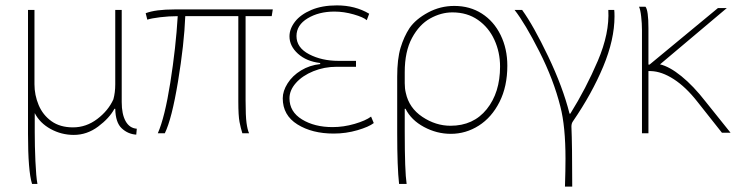

<svg xmlns="http://www.w3.org/2000/svg" viewBox="-20 -504 2733 713"><path d="M405 -100Q386 -65 344.5 -34Q303 -3 254 -3Q208 -3 168 -25Q128 -47 109 -84V-13Q109 37 111.5 94.5Q114 152 119 179H99Q84 131 84 -7V-467H108V-191Q108 -151 123.5 -114Q139 -77 171 -54Q203 -31 251 -31Q300 -31 341 -62Q382 -93 401 -135Q408 -160 408 -191V-467H432V-125Q432 -80 446.5 -54Q461 -28 488 -26L486 -4Q455 -6 432 -27.5Q409 -49 408 -100Z M892 -131Q892 -73 895.5 -47.5Q899 -22 905 -9H880Q874 -28 869.5 -51Q865 -74 865 -127V-444H668Q664 -340 641 -201Q618 -62 592 -9H566Q592 -68 612.5 -197.5Q633 -327 640 -444Q607 -444 574.5 -440Q542 -436 527 -431L521 -455Q558 -469 628 -469H993L989 -444H892Z M1169 -270Q1118 -276 1086.5 -304.5Q1055 -333 1055 -369Q1055 -397 1075.5 -423.5Q1096 -450 1136 -467Q1176 -484 1231 -484Q1299 -484 1351 -453L1342 -429Q1330 -440 1293.5 -450.5Q1257 -461 1222 -461Q1164 -461 1122.5 -436Q1081 -411 1081 -370Q1081 -327 1128 -302.5Q1175 -278 1237 -278H1302V-256H1230Q1184 -256 1143.5 -239.5Q1103 -223 1079 -196Q1055 -169 1055 -139Q1055 -89 1101.5 -60.5Q1148 -32 1215 -32Q1256 -32 1297 -44Q1338 -56 1358 -71L1368 -47Q1350 -33 1307.5 -20.5Q1265 -8 1219 -8Q1139 -8 1084.5 -42Q1030 -76 1030 -139Q1030 -166 1048 -194.5Q1066 -223 1098 -242.5Q1130 -262 1169 -266Z M1483 -15Q1483 132 1490 179H1462Q1455 118 1455 -10V-219Q1455 -285 1467.5 -326.5Q1480 -368 1501 -400Q1524 -433 1569.5 -457.5Q1615 -482 1667 -482Q1725 -482 1769.5 -453.5Q1814 -425 1839 -374Q1864 -323 1864 -260Q1864 -183 1835 -125.5Q1806 -68 1758 -37.5Q1710 -7 1654 -7Q1602 -7 1554.5 -32.5Q1507 -58 1486 -100H1483ZM1483 -195Q1483 -175 1487 -159Q1499 -103 1548.5 -70Q1598 -37 1653 -37Q1738 -37 1787.5 -98.5Q1837 -160 1837 -257Q1837 -310 1816 -356Q1795 -402 1755 -430Q1715 -458 1660 -458Q1618 -458 1577.5 -435.5Q1537 -413 1510 -363Q1483 -313 1483 -236Z M2078 189Q2080 127 2080 86Q2080 -35 2061 -108Q2036 -208 1983 -312.5Q1930 -417 1891 -467H1919Q1961 -409 2015.5 -295Q2070 -181 2095 -82H2098Q2156 -175 2200 -278Q2244 -381 2239 -467H2261Q2262 -459 2262 -443Q2262 -357 2220 -256.5Q2178 -156 2108 -54Q2102 -46 2102 -34Q2105 34 2105 189Z M2431 -265Q2466 -257 2510.5 -221Q2555 -185 2600 -127L2693 -11H2661L2570 -126Q2527 -181 2482 -210Q2437 -239 2397 -240H2388V-9H2364V-392Q2364 -417 2361 -443Q2358 -469 2353 -479H2377Q2388 -466 2388 -399V-264H2392L2646 -474H2679Z"/></svg>

Font: LINE Seed Sans KR Thin
Style: Regular
Weight: 250
Designer: LINE BX Design & Sandoll Inc & Dalton Maag Ltd
Foundry: Sandoll Inc.
Version: Version 1.000